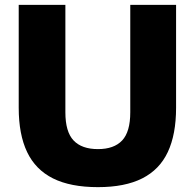

<svg xmlns="http://www.w3.org/2000/svg" viewBox="-20 -760 802 790"><path d="M383 10Q270 10 198 -26Q126 -62 91.5 -134.5Q57 -207 57 -316.5V-740H249V-298Q249 -217.5 282.8 -182Q316.5 -146.5 383 -146.5Q449 -146.5 482.5 -182Q516 -217.5 516 -298V-740H704.5V-316.5Q704.5 -207 670.5 -134.5Q636.5 -62 565.2 -26Q494 10 383 10Z"/></svg>

Font: Encode Sans SC Condensed Thin ExtraBold
Style: Regular
Weight: 800
Version: Version 3.002